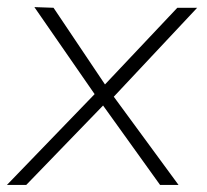

<svg xmlns="http://www.w3.org/2000/svg" viewBox="-22 -523 586 543"><path d="M-2.4 0 245.6 -256.8 75.2 -502.9 129.4 -501 274.9 -284.2 479.5 -501H535.6L299.8 -249.5L482.9 0H430.7L269.5 -224.6L52.2 0Z"/></svg>

Font: Muli
Style: ExtraLightItalic
Weight: 200
Italic angle: -7°
Designer: Vernon Adams
Foundry: newtypography
Version: Version 2.0; ttfautohint (v1.00rc1.2-2d82) -l 8 -r 50 -G 200